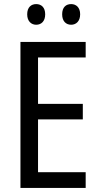

<svg xmlns="http://www.w3.org/2000/svg" viewBox="-20 -919 488 939"><path d="M113 -849C113 -815 133 -798 157 -798C182 -798 201 -815 201 -849C201 -883 182 -899 157 -899C133 -899 113 -884 113 -849ZM284 -849C284 -815 303 -798 328 -798C352 -798 372 -815 372 -849C372 -883 352 -899 328 -899C303 -899 284 -884 284 -849ZM399 0V-77H166V-335H385V-411H166V-638H399V-714H80V0Z"/></svg>

Font: Noto Sans Lao Looped Condensed
Style: Regular
Weight: 400
Width: 3
Designer: Mark Frömberg, Ben Mitchell
Foundry: The Fontpad Ltd
Version: Version 1.002